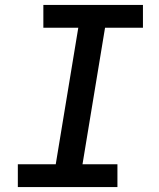

<svg xmlns="http://www.w3.org/2000/svg" viewBox="-20 -755 640 775"><path d="M52 0V-92H205L296 -643H155V-735H557V-643H404L313 -92H454V0Z"/></svg>

Font: Iosevka SS04 SmBd Ex Obl
Style: Regular
Weight: 600
Width: 7
Italic angle: -9°
Monospace: yes
Designer: Belleve Invis
Foundry: Belleve Invis
Version: Version 19.0.0; ttfautohint (v1.8.4)